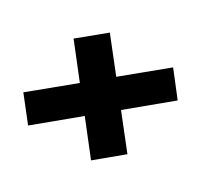

<svg xmlns="http://www.w3.org/2000/svg" viewBox="-110 -659 780 750"><g transform="rotate(30 280.0 -284.0)"><path d="M95 -44 268 -187 376 -49 487 -141 379 -278 552 -421 472 -524 298 -381 190 -518 79 -427 187 -289 14 -147Z"/></g></svg>

Font: Geist ExtraBold
Style: Italic
Weight: 800
Italic angle: -12°
Designer: Basement.studio, Andrés Briganti, Mateo Zaragoza
Foundry: Basement.studio, Vercel, Andrés Briganti, Guido Ferreyra, Mateo Zaragoza
Version: Version 1.500